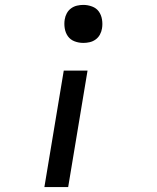

<svg xmlns="http://www.w3.org/2000/svg" viewBox="-20 -558 640 783"><path d="M320 -383Q301 -383 284 -389.5Q267 -396 257 -410Q247 -424 244 -442.5Q241 -461 244 -479Q246 -492 252.5 -504Q259 -516 270 -524Q281 -532 294 -535Q307 -538 320 -538Q338 -538 355.5 -531.5Q373 -525 383 -511Q393 -497 396 -478.5Q399 -460 396 -442Q394 -429 387.5 -417Q381 -405 370 -397Q359 -389 346 -386Q333 -383 320 -383ZM161 205 240 -270H337L258 205Z"/></svg>

Font: Iosevka Curly Slab MdEx
Style: Italic
Weight: 500
Width: 7
Italic angle: -9°
Monospace: yes
Designer: Belleve Invis
Foundry: Belleve Invis
Version: Version 11.0.0; ttfautohint (v1.8.3)